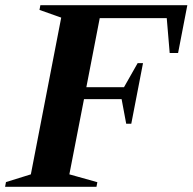

<svg xmlns="http://www.w3.org/2000/svg" viewBox="-78 -720 742 740"><path d="M-58.4 0 -55 -18.2 49.2 -50.6 39.2 -39.2 159.6 -660.8 165.6 -649.4 74.2 -681.8 77.6 -700H644L608.4 -515.8H576L564 -658L572.8 -650H297.4L308 -658.4L253.2 -375.6L246 -384H407.6L395.4 -376L452.6 -476.8H473.2L428 -243.2H408.4L389.2 -346L398.4 -338H236.8L247.4 -346.4L187.6 -39.2L181.6 -50.2L297.2 -17.8L293.8 0Z"/></svg>

Font: Wittgenstein
Style: Italic
Weight: 400
Italic angle: -11°
Designer: Jörg Drees
Foundry: Jörg Drees
Version: Version 1.500